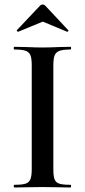

<svg xmlns="http://www.w3.org/2000/svg" viewBox="-20 -833 379 853"><path d="M293 -12Q296 -12 296 -6Q296 0 293 0Q261 0 242 -1L168 -2L96 -1Q77 0 44 0Q41 0 41 -6Q41 -12 44 -12Q78 -12 93.5 -17Q109 -22 115 -36.5Q121 -51 121 -81V-544Q121 -574 115 -588Q109 -602 93.5 -607.5Q78 -613 44 -613Q41 -613 41 -619Q41 -625 44 -625L96 -624Q140 -622 168 -622Q199 -622 243 -624L293 -625Q296 -625 296 -619Q296 -613 293 -613Q260 -613 244 -607Q228 -601 222.5 -586.5Q217 -572 217 -542V-81Q217 -50 222.5 -36Q228 -22 243.5 -17Q259 -12 293 -12ZM170 -813Q176 -813 181 -808L283 -699Q284 -699 284 -697Q284 -695 281.5 -693Q279 -691 278 -692L170 -737L61 -692Q59 -691 56 -694.5Q53 -698 55 -699L158 -808Q163 -813 170 -813Z"/></svg>

Font: Cormorant Garamond SemiBold
Style: Regular
Weight: 600
Designer: Christian Thalmann (Catharsis Fonts)
Foundry: Catharsis Fonts
Version: Version 4.000